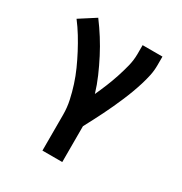

<svg xmlns="http://www.w3.org/2000/svg" viewBox="-173 -656 946 998"><g transform="rotate(30 300.0 -156.5)"><path d="M223 215V0Q223 -43 214 -84.5Q205 -126 192 -166.5Q179 -207 161.5 -246Q144 -285 124 -323Q104 -361 82 -397Q60 -433 34 -467L129 -528Q159 -488 185.5 -446Q212 -404 235 -359.5Q258 -315 278 -269Q298 -223 312 -176Q328 -211 342.5 -246.5Q357 -282 369 -318.5Q381 -355 390.5 -392.5Q400 -430 400 -468V-520H519V-468Q519 -436 512.5 -405.5Q506 -375 496.5 -344.5Q487 -314 476 -284.5Q465 -255 452.5 -226Q440 -197 427 -168.5Q414 -140 400 -112Q386 -84 371.5 -56Q357 -28 342 0V215Z"/></g></svg>

Font: Iosevka Book
Style: Bold
Weight: 700
Designer: Belleve Invis
Foundry: Belleve Invis
Version: Version 28.0.7; ttfautohint (v1.8.3)